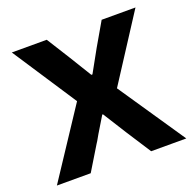

<svg xmlns="http://www.w3.org/2000/svg" viewBox="-125 -845 993 976"><g transform="rotate(-20 371.0 -357.0)"><path d="M264 -368 37 -714H226L305 -588L378 -469H384L450 -588L523 -714H706L477 -360L721 0H531L445 -133L365 -260H361L309 -174Q286 -133 283 -130L204 0H21Z"/></g></svg>

Font: Nebula Sans Bold
Style: Regular
Weight: 700
Designer: Paul D. Hunt for Adobe (as Source Sans)
Foundry: Nebula Entertainment & Broadcasting LLC
Version: Version 1.010